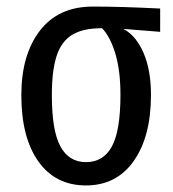

<svg xmlns="http://www.w3.org/2000/svg" viewBox="-20 -553 528 585"><path d="M468 -456 356 -465Q395 -444 417.5 -391.5Q440 -339 440 -264Q440 -137 387.5 -62.5Q335 12 242 12Q149 12 97 -61Q45 -134 45 -263Q45 -386 101.5 -459.5Q158 -533 263 -533Q348 -533 468 -527ZM347 -264Q347 -338 331.5 -389.5Q316 -441 291 -467H289Q233 -467 200 -447Q167 -427 152.5 -382.5Q138 -338 138 -263Q138 -155 164 -107Q190 -59 242 -59Q295 -59 321 -107Q347 -155 347 -264Z"/></svg>

Font: Fira Sans Extra Condensed
Style: Regular
Weight: 400
Width: 1
Designer: Carrois Corporate & Edenspiekermann AG
Foundry: Carrois Corporate GbR & Edenspiekermann AG
Version: Version 4.203